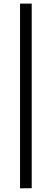

<svg xmlns="http://www.w3.org/2000/svg" viewBox="-20 -785 284 1052"><path d="M153.8 246.1 89.8 247.1V-765.1H153.8Z"/></svg>

Font: Amethysta
Style: Regular
Weight: 400
Designer: Konstantin Vinogradov, Alexei Vanyashin
Foundry: Cyreal (www.cyreal.org)
Version: Version 1.002